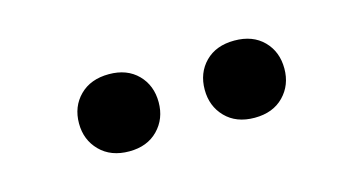

<svg xmlns="http://www.w3.org/2000/svg" viewBox="-32 -747 564 298"><g transform="rotate(-15 250.0 -598.0)"><path d="M149.5 -536Q120 -536 102.5 -553.8Q85 -571.5 85 -598Q85 -625 102.5 -642.5Q120 -660 149.5 -660Q178.5 -660 195.8 -642.5Q213 -625 213 -598Q213 -571.5 195.8 -553.8Q178.5 -536 149.5 -536ZM351 -536Q321.5 -536 304.2 -553.8Q287 -571.5 287 -598Q287 -625 304.2 -642.5Q321.5 -660 351 -660Q380.5 -660 397.8 -642.5Q415 -625 415 -598Q415 -571.5 397.8 -553.8Q380.5 -536 351 -536Z"/></g></svg>

Font: Newsreader 16pt SemiBold
Style: Regular
Weight: 600
Designer: Hugues Gentile
Foundry: Production Type
Version: Version 1.003